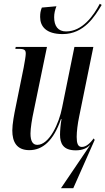

<svg xmlns="http://www.w3.org/2000/svg" viewBox="-20 -784 557 1014"><path d="M311 -604C425 -604 482 -700 517 -758L507 -764C474 -701 415 -618 329 -618C286 -618 266 -647 266 -693C266 -713 270 -730 278 -751L201 -744C194 -726 192 -715 192 -694C192 -645 223 -604 311 -604ZM457 -19 302 210H367L480 -45L475 -53C456 -28 436 -8 412 -8C391 -8 385 -28 385 -61C385 -89 390 -130 398 -168L473 -536H373L308 -216C292 -132 240 -19 177 -19C154 -19 141 -37 141 -79C141 -106 149 -157 158 -197L228 -536H63L61 -526H78C111 -526 116 -519 116 -500C116 -488 111 -460 105 -427L63 -220C55 -182 45 -129 45 -95C45 -36 67 9 135 9C204 9 262 -39 302 -155H305C300 -131 297 -92 297 -73C297 -27 313 10 380 10C417 10 439 -2 457 -19Z"/></svg>

Font: Noto Serif Display ExtraCondensed Medium
Style: Italic
Weight: 500
Width: 2
Italic angle: -12°
Designer: Monotype Design Team
Foundry: Monotype Imaging Inc.
Version: Version 2.009